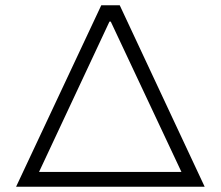

<svg xmlns="http://www.w3.org/2000/svg" viewBox="-20 -708 837 728"><path d="M41 0 364 -688H434L756 0ZM128 -56H668L400 -626H395Z"/></svg>

Font: Saira Expanded Light
Style: Regular
Weight: 300
Width: 7
Designer: Hector Gatti with collaboration of the Omnibus-Type team
Foundry: Omnibus-Type
Version: Version 1.101